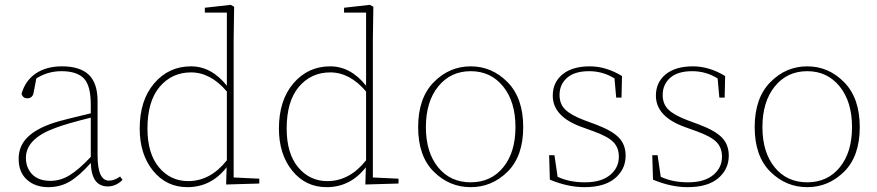

<svg xmlns="http://www.w3.org/2000/svg" viewBox="-20 -758 3623 793"><path d="M355 -110V-272Q257 -248 207 -229Q87 -185 87 -106Q87 -67 111 -40Q138 -11 188 -11Q230 -11 268 -34.5Q306 -58 355 -110ZM476 -29 486 -15Q459 12 425 12Q358 12 355 -85Q308 -32 268.5 -8.5Q229 15 180 15Q125 15 91 -16Q57 -47 57 -102Q57 -155 94 -191.5Q131 -228 206 -252Q245 -264 355 -290V-325Q355 -405 326 -434.5Q297 -464 234 -464Q177 -464 130 -434L118 -371Q112 -352 93 -352Q74 -352 69 -371Q85 -426 128.5 -455Q172 -484 236 -484Q310 -484 346.5 -449.5Q383 -415 383 -340V-116Q383 -12 430 -12Q450 -12 470 -25Z M917 -96V-380Q850 -459 769 -459Q690 -459 639.5 -399.5Q589 -340 589 -227Q589 -124 636.5 -67Q684 -10 757 -10Q849 -10 917 -96ZM945 -25 1051 -20V0L914 4L916 -67Q852 15 754 15Q667 15 612 -53Q557 -121 557 -227Q557 -344 617 -414Q677 -484 769 -484Q853 -484 917 -404V-706H826V-726L933 -738L947 -730L945 -592Z M1492 -96V-380Q1425 -459 1344 -459Q1265 -459 1214.5 -399.5Q1164 -340 1164 -227Q1164 -124 1211.5 -67Q1259 -10 1332 -10Q1424 -10 1492 -96ZM1520 -25 1626 -20V0L1489 4L1491 -67Q1427 15 1329 15Q1242 15 1187 -53Q1132 -121 1132 -227Q1132 -344 1192 -414Q1252 -484 1344 -484Q1428 -484 1492 -404V-706H1401V-726L1508 -738L1522 -730L1520 -592Z M1739 -233Q1739 -129 1789.5 -67Q1840 -5 1924 -5Q2008 -5 2058.5 -67Q2109 -129 2109 -233Q2109 -338 2058 -401Q2007 -464 1924 -464Q1841 -464 1790 -401Q1739 -338 1739 -233ZM1771.5 -418.5Q1836 -484 1924 -484Q2012 -484 2076.5 -418.5Q2141 -353 2141 -233Q2141 -113 2076.5 -49Q2012 15 1924 15Q1836 15 1771.5 -49Q1707 -113 1707 -233Q1707 -353 1771.5 -418.5Z M2392 -262 2443 -243Q2509 -218 2536.5 -189Q2564 -160 2564 -115Q2564 -59 2520.5 -22Q2477 15 2394 15Q2325 15 2251 -16L2248 -117H2270L2283 -28Q2331 -5 2396 -5Q2463 -5 2499.5 -35Q2536 -65 2536 -111Q2536 -148 2513 -171.5Q2490 -195 2428 -217L2381 -234Q2263 -277 2263 -363Q2263 -418 2303.5 -451Q2344 -484 2416 -484Q2483 -484 2549 -444L2547 -355H2525L2518 -434Q2470 -464 2413 -464Q2353 -464 2322 -436.5Q2291 -409 2291 -366Q2291 -328 2315 -305Q2339 -282 2392 -262Z M2818 -262 2869 -243Q2935 -218 2962.5 -189Q2990 -160 2990 -115Q2990 -59 2946.5 -22Q2903 15 2820 15Q2751 15 2677 -16L2674 -117H2696L2709 -28Q2757 -5 2822 -5Q2889 -5 2925.5 -35Q2962 -65 2962 -111Q2962 -148 2939 -171.5Q2916 -195 2854 -217L2807 -234Q2689 -277 2689 -363Q2689 -418 2729.5 -451Q2770 -484 2842 -484Q2909 -484 2975 -444L2973 -355H2951L2944 -434Q2896 -464 2839 -464Q2779 -464 2748 -436.5Q2717 -409 2717 -366Q2717 -328 2741 -305Q2765 -282 2818 -262Z M3129 -233Q3129 -129 3179.5 -67Q3230 -5 3314 -5Q3398 -5 3448.5 -67Q3499 -129 3499 -233Q3499 -338 3448 -401Q3397 -464 3314 -464Q3231 -464 3180 -401Q3129 -338 3129 -233ZM3161.5 -418.5Q3226 -484 3314 -484Q3402 -484 3466.5 -418.5Q3531 -353 3531 -233Q3531 -113 3466.5 -49Q3402 15 3314 15Q3226 15 3161.5 -49Q3097 -113 3097 -233Q3097 -353 3161.5 -418.5Z"/></svg>

Font: TypoPRO Source Serif Pro
Style: Regular
Weight: 200
Designer: Frank Grießhammer
Foundry: Adobe Systems Incorporated
Version: Version 1.017;PS (version unavailable);hotconv 1.0.79;makeot